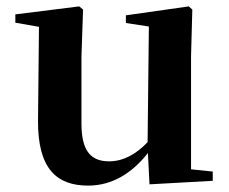

<svg xmlns="http://www.w3.org/2000/svg" viewBox="-20 -565 718 601"><path d="M448 12 646 1V-28L578 -35V-389L582 -535L571 -545L374 -517V-493L446 -482L442 -120C407 -83 366 -60 322 -60C267 -60 235 -89 235 -178V-389L240 -535L228 -545L28 -520V-494L102 -481L99 -188C98 -37 157 16 256 16C333 16 395 -25 443 -86Z"/></svg>

Font: Source Han Serif CN
Style: Bold
Weight: 700
Designer: Ryoko NISHIZUKA 西塚涼子 (kana & ideographs); Frank Grießhammer (Latin, Greek & Cyrillic); Wenlong ZHANG 张文龙 (bopomofo); San
Foundry: Adobe
Version: Version 2.003;hotconv 1.1.1;makeotfexe 2.6.0